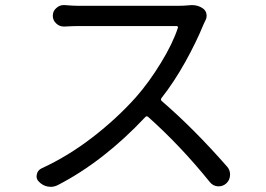

<svg xmlns="http://www.w3.org/2000/svg" viewBox="-20 -722 1040 751"><path d="M717.8 -701.2Q724.6 -702.1 730.5 -702.1Q755.9 -702.1 774.4 -688.5Q785.2 -680.7 787.6 -667Q790 -653.3 783.2 -641.6Q778.3 -631.8 775.4 -625Q748 -557.6 704.6 -479.5Q661.1 -401.4 611.3 -337.9Q607.4 -332 612.3 -327.1Q738.3 -218.8 869.1 -69.3Q879.9 -56.6 879.9 -39.1Q879.9 -17.6 864.3 -3.9Q851.6 6.8 835.9 6.8Q833 6.8 831.1 6.8Q812.5 4.9 800.8 -9.8Q686.5 -151.4 559.6 -264.6Q553.7 -269.5 548.8 -264.6Q385.7 -90.8 206.1 2Q192.4 8.8 178.7 8.8Q172.9 8.8 167 7.8Q146.5 3.9 131.8 -11.7Q123 -20.5 123 -32.2Q123 -36.1 124 -40Q127 -55.7 142.6 -63.5Q245.1 -110.4 340.8 -184.1Q436.5 -257.8 511.7 -341.8Q562.5 -399.4 609.4 -476.1Q656.2 -552.7 675.8 -613.3Q676.8 -615.2 675.3 -617.7Q673.8 -620.1 670.9 -620.1H288.1Q266.6 -620.1 232.4 -618.2Q231.4 -618.2 229.5 -618.2Q212.9 -618.2 200.2 -629.9Q186.5 -642.6 186.5 -660.2Q186.5 -678.7 200.2 -690.4Q212.9 -702.1 228.5 -702.1Q230.5 -702.1 232.4 -702.1Q267.6 -699.2 288.1 -699.2H673.8Q697.3 -699.2 717.8 -701.2Z"/></svg>

Font: Gen Jyuu Gothic Regular
Style: Regular
Weight: 400
Designer: [Source Han Sans]
Ryoko NISHIZUKA  (kana & ideographs); Paul D. Hunt (Latin, Greek & Cyrillic); Wenlong ZHANG  (bopomofo
Version: Version 1.002.20150607